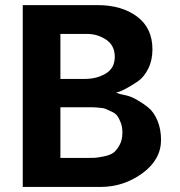

<svg xmlns="http://www.w3.org/2000/svg" viewBox="-20 -742 714 762"><path d="M619.1 -186.5Q619.1 -108.4 544.9 -54.2Q470.7 0 377 0H70.3V-721.7H367.2Q462.9 -721.7 523.9 -676.3Q585 -630.9 585 -545.9Q585 -502.9 568.4 -469.7Q551.8 -436.5 528.8 -420.4Q505.9 -404.3 481.4 -391.1Q457 -377.9 440.4 -374Q455.1 -368.2 476.6 -364.3Q498 -360.4 522.9 -346.2Q547.9 -332 569.3 -314.5Q590.8 -296.9 605 -263.2Q619.1 -229.5 619.1 -186.5ZM325.2 -607.4H219.7V-428.7H315.4Q364.3 -428.7 399.9 -450.2Q435.5 -471.7 435.5 -516.6Q435.5 -561.5 401.4 -584.5Q367.2 -607.4 325.2 -607.4ZM465.8 -215.8Q465.8 -237.3 459.5 -254.4Q453.1 -271.5 445.8 -281.7Q438.5 -292 422.4 -299.3Q406.2 -306.6 398.4 -310.1Q390.6 -313.5 370.1 -314.9Q349.6 -316.4 346.7 -316.4Q343.8 -316.4 325.2 -316.4H219.7V-115.2H325.2Q346.7 -115.2 356.4 -115.7Q366.2 -116.2 391.1 -121.1Q416 -126 429.2 -135.3Q442.4 -144.5 454.1 -165.5Q465.8 -186.5 465.8 -215.8Z"/></svg>

Font: FreeUniversal
Style: Bold
Weight: 700
Version: Version 1.001